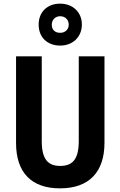

<svg xmlns="http://www.w3.org/2000/svg" viewBox="-20 -1023 660 1053"><path d="M310 -773C380 -773 429 -821 429 -889C429 -956 379 -1003 310 -1003C239 -1003 192 -957 192 -888C192 -819 239 -773 310 -773ZM310 -843C280 -843 264 -861 264 -888C264 -915 284 -934 310 -934C337 -934 357 -915 357 -888C357 -861 337 -843 310 -843ZM553 -240V-714H412V-250C412 -152 380 -113 310 -113C243 -113 209 -150 209 -249V-714H68V-239C68 -77 152 10 309 10C470 10 553 -81 553 -240Z"/></svg>

Font: Noto Sans Armenian Condensed
Style: Bold
Weight: 700
Width: 3
Designer: Monotype Design Team
Foundry: Monotype Imaging Inc.
Version: Version 2.008